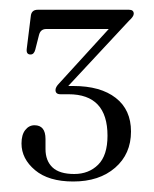

<svg xmlns="http://www.w3.org/2000/svg" viewBox="-20 -720 308 384"><path d="M242 -457Q242 -412 210.2 -384.5Q178.5 -357 126.5 -357Q77 -357 50 -379.8Q23 -402.5 23 -433Q23 -450.5 30.5 -460Q38 -469.5 49 -469.5Q71 -469.5 71 -442V-422Q71 -398.5 85 -385.2Q99 -372 128.5 -372Q157.5 -372 176.2 -390.5Q195 -409 195 -448.5Q195 -531.5 117 -531.5H101Q91 -531.5 91 -540Q91 -546 98.5 -553.5L197.5 -662H72.5Q61 -662 58 -650L50.5 -620.5Q48 -611 41 -611Q32 -611 33.5 -622.5L41.5 -687Q42.5 -700.5 55.5 -700.5H238Q247.5 -700.5 247.5 -692.5Q247.5 -687 238 -678.5L116.5 -548Q122 -548 126.5 -548Q181 -548 211.5 -524.2Q242 -500.5 242 -457Z"/></svg>

Font: Fraunces 144pt Soft Light
Style: Regular
Weight: 300
Version: Version 1.000;[0bf87f6ff]